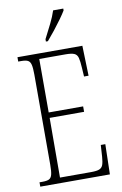

<svg xmlns="http://www.w3.org/2000/svg" viewBox="-101 -987 661 1043"><g transform="rotate(-10 230.0 -465.5)"><path d="M34 0V-24H51Q75 -24 87 -30Q99 -36 103.5 -54Q108 -72 108 -108V-605Q108 -642 103.5 -660Q99 -678 87 -684Q75 -690 51 -690H34V-714H392L397 -548H372L369 -596Q367 -633 362 -652Q357 -671 341.5 -677.5Q326 -684 294 -684H149V-389H339V-359H149L148 -30H320Q351 -30 365.5 -36Q380 -42 385.5 -57.5Q391 -73 393 -102L397 -166H422L418 0ZM201 -784Q223 -827 240.5 -862Q258 -897 269 -931H325V-921Q315 -904 296 -877.5Q277 -851 254.5 -822.5Q232 -794 212 -771H201Z"/></g></svg>

Font: Noto Serif Bengali ExtraCondensed ExtraLight
Style: Regular
Weight: 200
Width: 2
Designer: Juan Bruce, Universal Thirst, Indian Type Foundry and the Monotype Design Team.
Foundry: Monotype Imaging Inc.
Version: Version 2.003; ttfautohint (v1.8.4.7-5d5b)